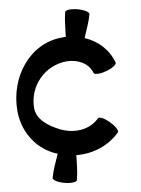

<svg xmlns="http://www.w3.org/2000/svg" viewBox="-59 -759 721 985"><g transform="rotate(5 301.0 -266.5)"><path d="M373 160C373 117 365 75 359 33C442 19 517 -27 561 -102C566 -111 546 -133 516 -150C487 -168 458 -174 453 -165C416 -101 337 -77 263 -92C202 -105 138 -130 122 -189C93 -299 157 -412 267 -442C322 -456 382 -443 410 -395C415 -386 444 -392 474 -410C504 -427 524 -449 518 -458C482 -521 419 -559 349 -569C354 -611 363 -652 363 -693C363 -704 335 -713 300 -713C266 -713 238 -704 238 -693C238 -651 247 -609 252 -567C246 -565 240 -564 234 -562C71 -519 -8 -337 38 -166C64 -69 139 9 238 30C246 32 254 33 263 34C257 76 248 118 248 160C248 171 276 180 311 180C345 180 373 171 373 160Z"/></g></svg>

Font: Nupuram
Style: Bold
Weight: 700
Designer: Santhosh Thottingal (santhosh.thottingal@gmail.com)
Foundry: SMC
Version: Version 1.000